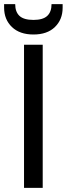

<svg xmlns="http://www.w3.org/2000/svg" viewBox="-40 -915 325 935"><path d="M168 -697V0H77V-697ZM265 -877Q265 -820 227.5 -783.5Q190 -747 123 -747Q56 -747 18 -783.5Q-20 -820 -20 -878V-895H34Q34 -857 55 -837.5Q76 -818 123 -818Q169 -818 190 -837.5Q211 -857 211 -895H265Z"/></svg>

Font: MSTAGE
Style: Regular
Weight: 400
Designer: Ninad Kale (Devanagari), Jonny Pinhorn (Latin)
Foundry: Indian Type Foundry
Version: 4.004